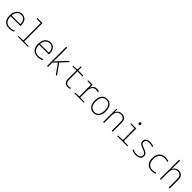

<svg xmlns="http://www.w3.org/2000/svg" viewBox="689 -3064 5378 5378"><g transform="rotate(45 3378.0 -375.0)"><path d="M316 10C373 10 429 -1 479 -24V-62C425 -38 377 -25 317 -25C176 -25 111 -108 110 -264H496V-294C496 -433 434 -539 296 -539C145 -539 70 -419 70 -259C70 -99 146 10 316 10ZM457 -298H111C122 -433 194 -504 296 -504C405 -504 457 -421 457 -298Z M653 0H1058V-29L875 -35V-760H669V-731L837 -725V-35L653 -29Z M1442 10C1499 10 1555 -1 1605 -24V-62C1551 -38 1503 -25 1443 -25C1302 -25 1237 -108 1236 -264H1622V-294C1622 -433 1560 -539 1422 -539C1271 -539 1196 -419 1196 -259C1196 -99 1272 10 1442 10ZM1583 -298H1237C1248 -433 1320 -504 1422 -504C1531 -504 1583 -421 1583 -298Z M1813 0H1852V-176L1960 -284L2162 0H2207L1986 -310L2189 -530H2141L1913 -285C1891 -261 1872 -240 1852 -217H1850C1851 -275 1852 -327 1852 -385V-760H1813Z M2639 10C2675 10 2700 4 2724 -3V-38C2701 -30 2673 -25 2641 -25C2549 -25 2522 -79 2522 -181V-495H2723V-530H2522V-663H2491L2483 -530L2330 -523V-495H2483V-175C2483 -55 2526 10 2639 10Z M2895 0H3271V-29L3095 -35V-281C3095 -414 3150 -501 3252 -501C3282 -501 3312 -495 3335 -487L3345 -524C3322 -532 3287 -538 3254 -538C3169 -538 3116 -486 3096 -419H3093L3090 -530H2912V-501L3056 -495V-35L2895 -29Z M3660 10C3805 10 3878 -99 3878 -266C3878 -426 3811 -539 3663 -539C3523 -539 3441 -438 3441 -266C3441 -99 3517 10 3660 10ZM3660 -25C3538 -25 3480 -119 3480 -265C3480 -416 3545 -504 3663 -504C3790 -504 3839 -404 3839 -266C3839 -119 3783 -25 3660 -25Z M4034 0H4072V-298C4072 -437 4139 -504 4242 -504C4329 -504 4378 -457 4378 -348V0H4417V-356C4417 -481 4353 -539 4247 -539C4148 -539 4095 -486 4072 -425H4070L4065 -530H4034Z M4798 -655C4826 -655 4834 -674 4834 -697C4834 -721 4824 -740 4798 -740C4770 -740 4760 -721 4760 -697C4760 -672 4771 -655 4798 -655ZM4594 0H4999V-29L4821 -35V-530H4611V-501L4783 -495V-35L4594 -29Z M5338 10C5463 10 5523 -44 5523 -134C5523 -228 5455 -254 5363 -289C5281 -320 5230 -337 5230 -406C5230 -472 5279 -504 5366 -504C5413 -504 5460 -494 5497 -476L5512 -509C5470 -528 5422 -539 5367 -539C5254 -539 5191 -490 5191 -405C5191 -313 5262 -289 5345 -257C5430 -225 5484 -206 5484 -133C5484 -66 5443 -25 5339 -25C5280 -25 5226 -40 5178 -64V-24C5215 -6 5273 10 5338 10Z M5960 10C6014 10 6066 -1 6098 -15V-52C6062 -36 6010 -25 5963 -25C5820 -25 5759 -124 5759 -259C5759 -412 5839 -504 5976 -504C6013 -504 6056 -497 6092 -479L6103 -514C6066 -531 6023 -539 5975 -539C5818 -539 5719 -436 5719 -259C5719 -98 5797 10 5960 10Z M6286 0H6324V-297C6324 -437 6393 -504 6493 -504C6579 -504 6630 -457 6630 -345V0H6669V-352C6669 -480 6604 -539 6498 -539C6400 -539 6346 -485 6324 -423H6322C6323 -451 6324 -474 6324 -504V-760H6286Z"/></g></svg>

Font: Noto Sans Mono SemiCondensed ExtraLight
Style: Regular
Weight: 200
Width: 4
Designer: Monotype Design Team
Foundry: Monotype Imaging Inc.
Version: Version 2.014